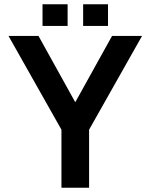

<svg xmlns="http://www.w3.org/2000/svg" viewBox="-20 -883 708 903"><path d="M20 -714H161L333 -404H335L507 -714H648L399 -273V0H269V-273ZM298 -863V-761H180V-863ZM371 -863H488V-761H371Z"/></svg>

Font: Non Bureau Medium
Style: Regular
Weight: 500
Designer: Jona Saucedo
Foundry: Non Foundry
Version: Version 1.000; ttfautohint (v1.8.4)